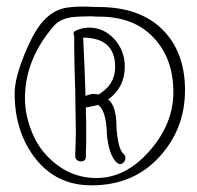

<svg xmlns="http://www.w3.org/2000/svg" viewBox="-20 -588 591 577"><path d="M326 -387Q326 -333 276 -304L262 -306Q255 -306 240 -301L239 -300H237Q234 -391 232 -429Q232 -435 230 -475Q326 -474 326 -387ZM300 -207Q300 -200 301 -198V-188Q306 -123 331 -99Q336 -95 341 -95Q351 -95 355.5 -106.5Q360 -118 351 -126Q334 -141 330 -207Q330 -270 305 -289Q355 -325 355 -388Q355 -436 323.5 -470.5Q292 -505 248 -505Q228 -505 208 -496L207 -495Q201 -494 201 -486L202 -484Q202 -481 203 -479V-447Q203 -404 206 -318Q208 -204 208 -189Q208 -181 206 -119Q206 -112 211 -107.5Q216 -103 223 -103Q238 -103 238 -117Q238 -136 239 -151V-185V-223Q238 -240 238 -265Q268 -270 274 -273Q295 -260 300 -207ZM78 -186Q55 -240 55 -293Q55 -409 141 -509Q158 -530 194 -536Q217 -539 254 -539Q267 -538 278 -538Q382 -538 441.5 -475Q501 -412 501 -311Q501 -216 429.5 -134.5Q358 -53 270 -53Q205 -53 153.5 -91Q102 -129 78 -186ZM24 -308Q24 -191 87 -111Q150 -31 255 -31Q380 -31 458 -115.5Q536 -200 536 -317Q536 -432 468 -499.5Q400 -567 275 -567Q260 -567 245 -568Q207 -569 180 -565Q144 -559 116 -531Q86 -503 55 -428Q24 -353 24 -308Z"/></svg>

Font: Neythal
Style: Regular
Weight: 400
Designer: Tharique Azeez
Foundry: Tharique Azeez
Version: Version 0.44